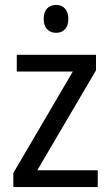

<svg xmlns="http://www.w3.org/2000/svg" viewBox="-20 -758 449 778"><path d="M208 -738C178 -738 157 -720 157 -681C157 -644 178 -625 208 -625C236 -625 257 -644 257 -681C257 -719 236 -738 208 -738ZM376 0V-68H131L369 -473V-536H48V-468H275L34 -57V0Z"/></svg>

Font: Noto Sans Bengali UI SemiCondensed
Style: Regular
Weight: 400
Width: 4
Designer: Jelle Bosma - Monotype Design Team
Foundry: Monotype Imaging Inc.
Version: Version 2.003